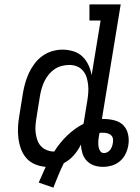

<svg xmlns="http://www.w3.org/2000/svg" viewBox="-20 -755 640 878"><path d="M157 80Q166 61 173.5 43Q181 25 189 8Q163 6 139.5 -4Q116 -14 100 -32.5Q84 -51 75.5 -75Q67 -99 64 -124.5Q61 -150 62.5 -176.5Q64 -203 69 -230L85 -330Q89 -353 95.5 -376Q102 -399 112.5 -421.5Q123 -444 138.5 -464.5Q154 -485 174.5 -499.5Q195 -514 218.5 -521Q242 -528 265 -528Q291 -528 315.5 -520.5Q340 -513 357 -496.5Q374 -480 384.5 -457.5Q395 -435 399 -411L440 -661H389V-735H532L446 -211H453Q478 -211 502.5 -205Q527 -199 543.5 -182.5Q560 -166 565.5 -141.5Q571 -117 567 -92Q564 -72 554.5 -52Q545 -32 528.5 -18Q512 -4 491.5 2Q471 8 451 8Q429 8 410 1.5Q391 -5 377 -19.5Q363 -34 357 -53.5Q351 -73 350 -94Q338 -68 317.5 -45Q297 -22 272 -9Q258 19 246.5 47Q235 75 224 103ZM228 -62Q252 -101 286.5 -134.5Q321 -168 362 -189L379 -293Q382 -311 383.5 -330Q385 -349 383 -367Q381 -385 376 -401.5Q371 -418 359.5 -431.5Q348 -445 332 -451.5Q316 -458 297 -458Q280 -458 262.5 -453.5Q245 -449 230 -439Q215 -429 203.5 -415Q192 -401 184 -385Q176 -369 171 -352Q166 -335 163 -318L147 -218Q144 -201 142.5 -183Q141 -165 143 -148Q145 -131 150.5 -115Q156 -99 167 -87Q178 -75 194 -68.5Q210 -62 228 -62ZM455 -55Q463 -55 471 -59Q479 -63 484 -70Q489 -77 492 -85Q495 -93 496 -101Q498 -111 496.5 -120.5Q495 -130 488 -136.5Q481 -143 471.5 -145.5Q462 -148 452 -148Q448 -148 443.5 -148Q439 -148 435 -147L432 -130Q430 -118 429.5 -107Q429 -96 430.5 -85Q432 -74 438 -64.5Q444 -55 455 -55Z"/></svg>

Font: Iosevka HT Extended
Style: Italic
Weight: 400
Width: 7
Italic angle: -9°
Monospace: yes
Designer: Belleve Invis
Foundry: Belleve Invis
Version: Version 32.3.0; ttfautohint (v1.8.4)